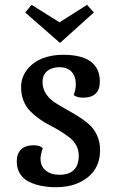

<svg xmlns="http://www.w3.org/2000/svg" viewBox="-20 -758 485 800"><path d="M371.1 -706.1 230 -579.1 85 -706.1 111.8 -737.8 228 -665 342.8 -737.8ZM228 -478Q196.3 -478 176.8 -461.9Q157.2 -445.8 157.2 -416Q157.2 -390.1 170.4 -369.1Q183.6 -348.1 204.8 -333.5Q226.1 -318.8 251.5 -304.9Q276.9 -291 302.5 -275.4Q328.1 -259.8 349.4 -241.5Q370.6 -223.1 383.8 -195.3Q397 -167.5 397 -132.8Q397 -59.6 345.2 -18.8Q293.5 22 213.9 22Q180.7 22 152.8 16.6Q125 11.2 101.1 -0.5Q77.1 -12.2 63.5 -33.9Q49.8 -55.7 49.8 -85.9Q49.8 -118.7 68.4 -135.7Q86.9 -152.8 120.1 -152.8Q145 -152.8 158.2 -141.1Q148.9 -112.3 148.9 -97.2Q148.9 -64.9 170.7 -47.4Q192.4 -29.8 227.1 -29.8Q308.1 -29.8 308.1 -109.9Q308.1 -132.8 297.9 -151.9Q287.6 -170.9 270.8 -184.1Q253.9 -197.3 232.2 -210.9Q210.4 -224.6 188 -235.8Q165.5 -247.1 143.8 -262.7Q122.1 -278.3 105.2 -295.4Q88.4 -312.5 78.1 -337.9Q67.9 -363.3 67.9 -394Q67.9 -436.5 93.3 -468.3Q118.7 -500 157.5 -514.9Q196.3 -529.8 242.2 -529.8Q396 -529.8 396 -418Q396 -351.1 326.2 -351.1Q300.8 -351.1 287.1 -361.8Q295.9 -385.7 295.9 -405.8Q295.9 -439.9 278.3 -459Q260.7 -478 228 -478Z"/></svg>

Font: Sansita Light
Style: Regular
Weight: 300
Designer: Pablo Cosgaya
Foundry: Omnibus-Type
Version: Version 1.006;hotconv 1.0.109;makeotfexe 2.5.65596